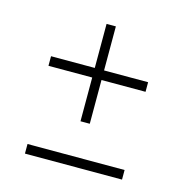

<svg xmlns="http://www.w3.org/2000/svg" viewBox="-78 -602 595 619"><g transform="rotate(15 219.5 -293.0)"><path d="M204 -204V-350H58V-382H204V-529H235V-382H382V-350H235V-204ZM58 -57V-89H382V-57Z"/></g></svg>

Font: Saira Ultra Condensed Thin
Style: Regular
Weight: 100
Width: 1
Designer: Hector Gatti with collaboration of the Omnibus-Type team
Foundry: Omnibus-Type
Version: Version 1.001; ttfautohint (v1.8)